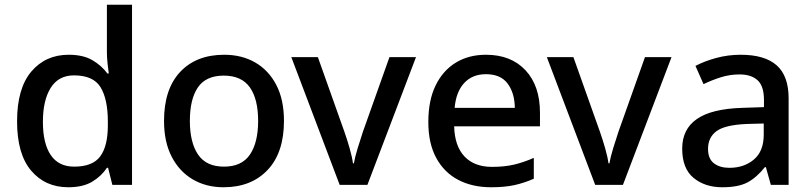

<svg xmlns="http://www.w3.org/2000/svg" viewBox="-20 -780 3427 810"><path d="M268 10Q171 10 111.5 -60Q52 -130 52 -268Q52 -407 112 -478Q172 -549 270 -549Q331 -549 370 -526Q409 -503 433 -470H439Q437 -483 434 -510Q431 -537 431 -558V-760H537V0H454L436 -72H431Q408 -37 369 -13.5Q330 10 268 10ZM293 -77Q371 -77 403 -120.5Q435 -164 435 -251V-267Q435 -361 404.5 -411.5Q374 -462 292 -462Q227 -462 194 -409.5Q161 -357 161 -266Q161 -175 194 -126Q227 -77 293 -77Z M1178 -270Q1178 -136 1109 -63Q1040 10 923 10Q850 10 793.5 -23Q737 -56 704.5 -118.5Q672 -181 672 -270Q672 -404 740 -476.5Q808 -549 926 -549Q1000 -549 1056.5 -516.5Q1113 -484 1145.5 -422Q1178 -360 1178 -270ZM781 -270Q781 -179 815.5 -128Q850 -77 925 -77Q1000 -77 1034.5 -128Q1069 -179 1069 -270Q1069 -362 1034 -411.5Q999 -461 924 -461Q849 -461 815 -411.5Q781 -362 781 -270Z M1413 0 1209 -539H1321L1433 -224Q1444 -193 1455 -154.5Q1466 -116 1469 -91H1473Q1477 -116 1489 -155Q1501 -194 1511 -224L1623 -539H1735L1530 0Z M2030 -549Q2136 -549 2197 -483.5Q2258 -418 2258 -305V-247H1896Q1898 -164 1939.5 -120Q1981 -76 2056 -76Q2108 -76 2148.5 -85.5Q2189 -95 2232 -114V-26Q2191 -8 2150 1Q2109 10 2052 10Q1973 10 1913.5 -21Q1854 -52 1820.5 -113.5Q1787 -175 1787 -265Q1787 -356 1817.5 -419Q1848 -482 1902.5 -515.5Q1957 -549 2030 -549ZM2030 -467Q1973 -467 1938.5 -430Q1904 -393 1898 -325H2152Q2151 -388 2121.5 -427.5Q2092 -467 2030 -467Z M2491 0 2287 -539H2399L2511 -224Q2522 -193 2533 -154.5Q2544 -116 2547 -91H2551Q2555 -116 2567 -155Q2579 -194 2589 -224L2701 -539H2813L2608 0Z M3105 -549Q3206 -549 3256.5 -504.5Q3307 -460 3307 -365V0H3232L3211 -75H3207Q3172 -31 3133.5 -10.5Q3095 10 3027 10Q2954 10 2906 -29.5Q2858 -69 2858 -153Q2858 -235 2920 -278Q2982 -321 3111 -325L3203 -328V-358Q3203 -417 3176 -441.5Q3149 -466 3100 -466Q3059 -466 3021 -454Q2983 -442 2948 -425L2914 -502Q2952 -522 3001.5 -535.5Q3051 -549 3105 -549ZM3130 -257Q3038 -253 3002.5 -226.5Q2967 -200 2967 -152Q2967 -110 2992 -91Q3017 -72 3057 -72Q3119 -72 3160.5 -107Q3202 -142 3202 -212V-259Z"/></svg>

Font: Noto Sans Telugu Medium
Style: Regular
Weight: 500
Designer: Jelle Bosma - Monotype Design Team
Foundry: Monotype Imaging Inc.
Version: Version 2.005; ttfautohint (v1.8.4.7-5d5b)